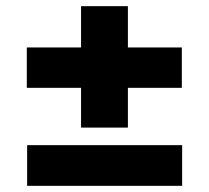

<svg xmlns="http://www.w3.org/2000/svg" viewBox="-20 -595 678 623"><path d="M243 -181V-310H67V-441H243V-575H395V-441H570V-310H395V-181ZM68 8V-124H571V8Z"/></svg>

Font: Readex Pro
Style: Bold
Weight: 700
Designer: Bonnie Shaver-Troup, Thomas Jockin
Foundry: Lexend
Version: Version 1.203; ttfautohint (v1.8.3)